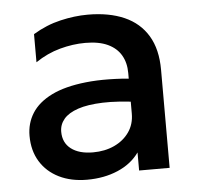

<svg xmlns="http://www.w3.org/2000/svg" viewBox="-44 -560 639 619"><g transform="rotate(-5 276.0 -250.0)"><path d="M213.9 15Q162.3 15 123.3 -4.2Q84.3 -23.4 62.6 -58.7Q40.9 -93.9 40.9 -142.1Q40.9 -182.7 61.4 -215.2Q82 -247.8 125.2 -269.3Q168.5 -290.8 236.6 -298.2Q304.7 -305.7 399.8 -295.9L402 -220Q333.9 -229.7 285 -228Q236 -226.3 204.8 -215.7Q173.6 -205.1 158.7 -187.3Q143.8 -169.5 143.8 -146.4Q143.8 -110.6 169.6 -90.9Q195.5 -71.2 240.4 -71.2Q278.8 -71.2 309.3 -85.3Q339.8 -99.4 357.7 -124.9Q375.6 -150.4 375.6 -184.8V-316.4Q375.6 -349.4 361.4 -373.8Q347.2 -398.2 318.6 -411.6Q289.9 -425 246.2 -425Q205.6 -425 163.8 -413.6Q121.9 -402.2 83.9 -376.5V-467.5Q127 -493.5 173 -504.2Q219.1 -515 261.6 -515Q330.5 -515 379.8 -493.3Q429.1 -471.6 455.5 -427.7Q481.9 -383.8 481.9 -317.5V0H383.1V-58.5Q357.9 -22.9 313.5 -4Q269.2 15 213.9 15Z"/></g></svg>

Font: Geologica-Sharp
Style: Regular
Weight: 100
Designer: Sindre Bremnes, Frode Helland
Foundry: Monokrom Skriftforlag AS
Version: Version 1.010;gftools[0.9.28]